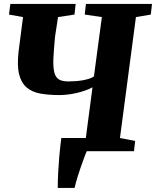

<svg xmlns="http://www.w3.org/2000/svg" viewBox="-20 -763 787 969"><path d="M257.8 -578.1Q251.5 -512.2 249.5 -468.8Q247.6 -425.3 253.7 -399.4Q259.8 -373.5 276.4 -362.8Q293 -352.1 324.2 -352.1Q340.3 -352.1 358.9 -353.3Q377.4 -354.5 395 -357.4Q412.6 -360.4 428.2 -365.2Q443.8 -370.1 454.1 -377.4L494.1 -676.8L407.7 -689.5L413.6 -743.2H747.1L741.2 -689.5L666 -676.8L585.4 -66.4L662.1 -51.8L656.2 0H418Q415.5 4.9 410.4 17.8Q405.3 30.8 399.2 47.9Q393.1 64.9 386.2 84.7Q379.4 104.5 373.5 123.3Q367.7 142.1 363 158.7Q358.4 175.3 356.4 185.5H271.5Q271.5 147 273.7 106.7Q275.9 66.4 278.8 31.2Q281.7 -3.9 284.9 -30Q288.1 -56.2 289.6 -66.4H413.1L446.8 -322.3Q429.7 -313 409.2 -305.9Q388.7 -298.8 366.7 -293.7Q344.7 -288.6 322.3 -285.9Q299.8 -283.2 279.8 -283.2Q225.6 -283.2 183.6 -290.8Q141.6 -298.3 114.3 -321.8Q86.9 -345.2 76.2 -389.2Q65.4 -433.1 74.2 -505.9L96.2 -676.8L25.4 -689.5L32.2 -743.2H361.8L356 -689.5L272.9 -676.8Z"/></svg>

Font: Merriweather UltraBold
Style: Italic
Weight: 900
Italic angle: -7°
Designer: Eben Sorkin ( eben@eyebytes.com )
Foundry: Eben Sorkin ( eben@eyebytes.com )
Version: Version 1.52; ttfautohint (v1.4.1)